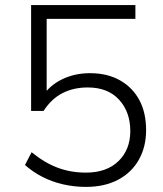

<svg xmlns="http://www.w3.org/2000/svg" viewBox="-20 -725 640 753"><path d="M317 8Q271 8 227.5 -2Q184 -12 146 -31.5Q108 -51 78 -78L104 -128Q154 -87 205.5 -67.5Q257 -48 317 -48Q398 -48 444.5 -93Q491 -138 491 -211Q491 -286 447 -334Q403 -382 324 -382Q269 -382 225.5 -360Q182 -338 151 -290H102V-705H511V-651H163V-345H145Q173 -389 222.5 -413.5Q272 -438 333 -438Q401 -438 450.5 -410Q500 -382 526.5 -332.5Q553 -283 553 -215Q553 -149 524.5 -98.5Q496 -48 443 -20Q390 8 317 8Z"/></svg>

Font: Mulish ExtraLight Light
Style: Regular
Weight: 300
Version: Version 3.603